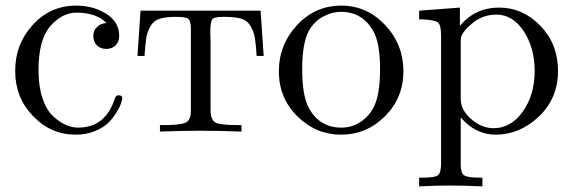

<svg xmlns="http://www.w3.org/2000/svg" viewBox="-20 -468 2039 683"><path d="M251 -448Q312 -448 358 -419Q404 -390 404 -341Q404 -319 391 -306.5Q378 -294 358 -294Q337 -294 324.5 -307Q312 -320 312 -340Q312 -349 315 -357.5Q318 -366 329 -375.5Q340 -385 359 -386Q323 -423 252 -423Q201 -423 159 -375Q117 -327 117 -218Q117 -161 131 -119Q145 -77 168 -55.5Q191 -34 213.5 -24Q236 -14 258 -14Q356 -14 389 -119Q392 -129 402 -129Q415 -129 415 -119Q415 -114 411 -101.5Q407 -89 395 -69Q383 -49 365.5 -31.5Q348 -14 317.5 -1.5Q287 11 249 11Q161 11 97.5 -55Q34 -121 34 -216Q34 -311 96.5 -379.5Q159 -448 251 -448Z M469 -269 480 -430H907L918 -269H893Q890 -313 886.5 -334Q883 -355 871.5 -375Q860 -395 838.5 -401.5Q817 -408 780 -408H771Q741 -408 734.5 -398.5Q728 -389 728 -350Q728 -344 728.5 -333Q729 -322 729 -317V-74Q730 -41 746.5 -32Q763 -23 826 -23H839V0Q762 -3 687 -3Q632 -3 549 0V-23H561Q623 -23 641 -32Q659 -41 659 -74V-370Q658 -396 648.5 -402Q639 -408 607 -408Q570 -408 548.5 -401.5Q527 -395 515.5 -375Q504 -355 500.5 -334Q497 -313 494 -269Z M1194 -448Q1285 -448 1350 -379Q1415 -310 1415 -214Q1415 -120 1349.5 -54.5Q1284 11 1193 11Q1104 11 1038 -54Q972 -119 972 -214Q972 -309 1036.5 -378.5Q1101 -448 1194 -448ZM1055 -222Q1055 -125 1080 -81Q1119 -14 1194 -14Q1231 -14 1262 -34Q1293 -54 1310 -88Q1332 -132 1332 -222Q1332 -318 1306 -361Q1267 -426 1193 -426Q1161 -426 1129.5 -409Q1098 -392 1079 -359Q1055 -315 1055 -222Z M1471 164H1481Q1528 164 1538.5 155Q1549 146 1549 113V-342Q1549 -380 1537 -388.5Q1525 -397 1485 -399H1471V-430L1616 -441V-376Q1670 -441 1755 -441Q1840 -441 1902.5 -376Q1965 -311 1965 -216Q1965 -118 1897 -53.5Q1829 11 1743 11Q1672 11 1619 -50V118Q1619 148 1631.5 156Q1644 164 1690 164H1696V195Q1638 192 1580 192H1576Q1529 192 1471 195ZM1619 -115Q1619 -77 1656 -44.5Q1693 -12 1736 -12Q1798 -12 1840 -71.5Q1882 -131 1882 -215Q1882 -298 1843 -357Q1804 -416 1746 -416Q1699 -416 1663 -387.5Q1627 -359 1620 -335Q1619 -332 1619 -315Z"/></svg>

Font: CMU Serif
Style: Roman
Weight: 500
Version: Version 0.7.0